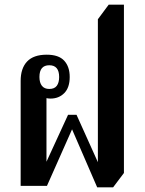

<svg xmlns="http://www.w3.org/2000/svg" viewBox="-20 -792 617 818"><path d="M394 6 287 -241 180 0H68V-447Q68 -501 95.5 -530Q123 -559 179 -559Q230 -559 253.5 -533.5Q277 -508 277 -464Q277 -419 254 -395.5Q231 -372 195 -372Q185 -372 178 -374V-103L270 -303H306L397 -101V-710L443 -772H508V-55L462 6ZM190 -413Q212 -413 222 -426.5Q232 -440 232 -464Q232 -514 190 -514Q148 -514 148 -464Q148 -440 158.5 -426.5Q169 -413 190 -413Z"/></svg>

Font: Noto Serif Thai Condensed SemiBold
Style: Regular
Weight: 600
Width: 3
Designer: Monotype Design Team
Foundry: Monotype Imaging Inc.
Version: Version 2.002; ttfautohint (v1.8.4.7-5d5b)